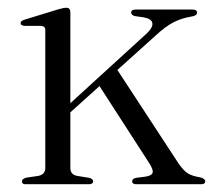

<svg xmlns="http://www.w3.org/2000/svg" viewBox="-20 -474 557 494"><path d="M45 0Q36.5 0 36.5 -7.5Q36.5 -14 48 -17L79 -21.5Q96.5 -25.5 96.5 -41.5V-397.5Q96.5 -406.5 85.5 -407.5H42.5Q33 -408.5 33 -414.5Q33 -420.5 43.5 -423.5L130 -450Q143.5 -454 150.5 -454Q161 -454 161 -442.5V-208.5L356 -386.5Q374 -403 372 -414.5Q370 -426 349 -429.5L327.5 -432.5Q317.5 -435 317.5 -441.5Q317.5 -449.5 329 -449.5H475.5Q487 -449.5 487 -441.5Q487 -433.5 473 -431.5Q448 -427.5 427.2 -417Q406.5 -406.5 381.5 -383.5L282 -294L439 -54Q452.5 -34.5 463.5 -27.8Q474.5 -21 496 -17.5Q508 -14 508 -7.5Q508 0 497.5 0H330.5Q320 0 320 -7.5Q320 -14.5 330.5 -16.5L354 -19.5Q371 -22 372.8 -30.2Q374.5 -38.5 362.5 -56.5L236 -252.5L161 -185V-42Q161 -24.5 178.5 -21.5L209 -16.5Q219.5 -14 219.5 -7.5Q219.5 0 208.5 0Z"/></svg>

Font: Fraunces 72pt S000 Light
Style: Regular
Weight: 300
Version: Version 1.000; ttfautohint (v1.8.3)